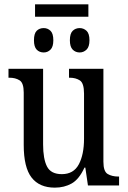

<svg xmlns="http://www.w3.org/2000/svg" viewBox="-20 -852 588 882"><path d="M141 -775V-832H386V-775ZM181 -611Q161 -611 148.5 -624Q136 -637 136 -667Q136 -698 148.5 -710.5Q161 -723 181 -723Q199 -723 212 -710.5Q225 -698 225 -667Q225 -637 212 -624Q199 -611 181 -611ZM346 -611Q327 -611 314 -624Q301 -637 301 -667Q301 -698 314 -710.5Q327 -723 346 -723Q364 -723 377.5 -710.5Q391 -698 391 -667Q391 -637 377.5 -624Q364 -611 346 -611ZM232 10Q161 10 125 -36.5Q89 -83 89 -186V-427Q89 -471 70 -483Q51 -495 23 -495H19V-536H178V-189Q178 -122 196 -87Q214 -52 264 -52Q318 -52 342 -97Q366 -142 366 -215V-422Q366 -470 347 -482.5Q328 -495 300 -495H297V-536H455V-109Q455 -64 475 -52.5Q495 -41 523 -41H527V0H384L372 -82H368Q343 -28 309 -9Q275 10 232 10Z"/></svg>

Font: Noto Serif Condensed
Style: Regular
Weight: 400
Width: 3
Designer: Monotype Design Team
Foundry: Monotype Imaging Inc.
Version: Version 2.013; ttfautohint (v1.8.4.7-5d5b)